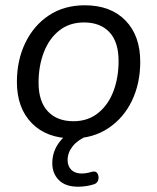

<svg xmlns="http://www.w3.org/2000/svg" viewBox="-20 -515 596 727"><path d="M255 9Q157 9 100.5 -48.5Q44 -106 44 -205Q44 -287 76 -353Q108 -419 165.5 -457Q223 -495 301 -495Q399 -495 455 -437.5Q511 -380 511 -281Q511 -199 479.5 -133.5Q448 -68 390 -29.5Q332 9 255 9ZM258 -56Q313 -56 351.5 -87Q390 -118 409.5 -169.5Q429 -221 429 -284Q429 -356 394.5 -393Q360 -430 298 -430Q243 -430 204.5 -399.5Q166 -369 146 -317Q126 -265 126 -202Q126 -131 161 -93.5Q196 -56 258 -56ZM276 192Q228 192 203 167Q178 142 178 103Q178 57 206.5 21Q235 -15 284 -36L310 0Q274 15 255 39Q236 63 236 91Q236 114 250 128Q264 142 289 142Q306 142 326 136Q342 131 348.5 141Q355 151 352.5 164Q350 177 338 182Q324 187 307 189.5Q290 192 276 192Z"/></svg>

Font: Nunito
Style: Italic
Weight: 400
Italic angle: -9°
Designer: Vernon Adams
Foundry: Vernon Adams
Version: Version 3.601; ttfautohint (v1.8.2.53-6de2)